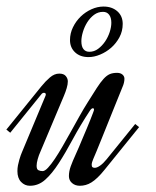

<svg xmlns="http://www.w3.org/2000/svg" viewBox="-77 -581 487 601"><path d="M49.8 -106.9Q44.4 -95.2 41 -82.8Q37.6 -70.3 37.6 -62Q37.6 -50.8 43.5 -48.1Q49.3 -45.4 56.2 -45.4Q63.5 -45.4 73.2 -55.9Q83 -66.4 94.5 -83.5Q106 -100.6 118.9 -123Q131.8 -145.5 145 -169.2Q158.2 -192.9 171.4 -216.6Q184.6 -240.2 197.3 -260.3Q214.4 -287.6 225.8 -305.4Q237.3 -323.2 247.1 -334Q256.8 -344.7 266.4 -348.9Q275.9 -353 289.6 -353Q299.8 -353 306.2 -347.7Q312.5 -342.3 312.5 -334.5Q312.5 -328.1 310.8 -321.3Q309.1 -314.5 306.6 -309.1Q304.7 -304.7 298.1 -288.1Q291.5 -271.5 282 -248.3Q272.5 -225.1 262 -198.7Q251.5 -172.4 241.9 -148.7Q232.4 -125 224.9 -106.9Q217.3 -88.9 214.8 -83Q212.9 -78.6 211.4 -73.7Q210 -68.8 210 -65.4Q210 -59.6 212.6 -57.6Q215.3 -55.7 219.7 -55.7Q226.6 -55.7 236.3 -62.5Q246.1 -69.3 256.8 -82.5L346.2 -192.9L358.4 -183.1L250.5 -49.8Q238.8 -35.2 228.5 -25.4Q218.3 -15.6 209.2 -10Q200.2 -4.4 191.2 -2Q182.1 0.5 172.9 0.5Q158.2 0.5 148.4 -8.1Q138.7 -16.6 138.7 -29.8Q138.7 -44.4 144.3 -60.1Q149.9 -75.7 160.6 -99.1Q164.6 -107.4 170.2 -120.8Q175.8 -134.3 182.1 -149.2Q188.5 -164.1 194.8 -179.2Q201.2 -194.3 206.1 -206.8Q210.9 -219.2 214.1 -227.5Q217.3 -235.8 217.3 -237.3Q217.3 -242.2 213.9 -242.2Q209.5 -242.2 204.6 -234.9Q173.8 -188 150.9 -145.3Q127.9 -102.5 106.9 -70.1Q85.9 -37.6 64.7 -18.6Q43.5 0.5 16.6 0.5Q0.5 0.5 -11 -11.5Q-22.5 -23.4 -22.5 -45.4Q-22.5 -54.2 -20.8 -63.5Q-19 -72.8 -16.6 -80.8Q-14.2 -88.9 -12 -95.2Q-9.8 -101.6 -8.3 -104.5L64.9 -279.8Q66.4 -283.2 66.4 -285.2Q66.4 -288.1 64.7 -289.3Q63 -290.5 60.5 -290.5Q55.7 -290.5 51.8 -285.2L-44.9 -165.5L-57.1 -175.3L52.7 -311Q65.4 -326.7 79.3 -338.6Q93.3 -350.6 108.4 -350.6Q122.6 -350.6 128.9 -343Q135.3 -335.4 135.3 -326.2Q135.3 -316.9 131.8 -305.2Q128.4 -293.5 123 -280.8ZM247.1 -560.5Q273.4 -560.5 290.3 -545.7Q307.1 -530.8 307.1 -506.3Q307.1 -483.4 296.9 -464.4Q286.6 -445.3 271 -431.6Q255.4 -418 236.6 -410.2Q217.8 -402.3 200.2 -402.3Q173.8 -402.3 158 -417.2Q142.1 -432.1 142.1 -455.6Q142.1 -476.6 151.4 -495.6Q160.6 -514.6 175.5 -529.1Q190.4 -543.5 209.2 -552Q228 -560.5 247.1 -560.5ZM245.6 -543.9Q230 -543.9 217.5 -534.7Q205.1 -525.4 196.3 -511.5Q187.5 -497.6 182.6 -481.4Q177.7 -465.3 177.7 -452.1Q177.7 -435.5 184.3 -427.2Q190.9 -418.9 202.6 -418.9Q217.8 -418.9 230.2 -428.2Q242.7 -437.5 252 -451.2Q261.2 -464.8 266.4 -480.7Q271.5 -496.6 271.5 -509.8Q271.5 -525.9 264.6 -534.9Q257.8 -543.9 245.6 -543.9Z"/></svg>

Font: Dynalight
Style: Regular
Weight: 400
Version: Version 1.000